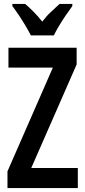

<svg xmlns="http://www.w3.org/2000/svg" viewBox="-20 -957 432 977"><path d="M376 0H18V-85L249 -613H23V-714H370V-629L139 -102H376ZM137 -777Q127 -797 111 -824Q95 -851 77 -878Q59 -905 43 -926V-937H108Q126 -922 150 -898Q174 -874 195 -847Q218 -877 239.5 -896.5Q261 -916 283 -937H348V-926Q333 -906 315 -879.5Q297 -853 280.5 -825.5Q264 -798 254 -777Z"/></svg>

Font: Noto Sans Gujarati UI ExtraCondensed SemiBold
Style: Regular
Weight: 600
Width: 2
Designer: Jelle Bosma - Monotype Design Team, Universal Thirst
Foundry: Monotype Imaging Inc.
Version: Version 2.106; ttfautohint (v1.8.4.7-5d5b)